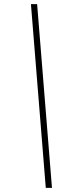

<svg xmlns="http://www.w3.org/2000/svg" viewBox="-20 -760 359 931"><path d="M202 151 130 -740H160L232 151Z"/></svg>

Font: IBM Plex Sans ExtLt
Style: Italic
Weight: 200
Italic angle: -11°
Designer: Mike Abbink, Paul van der Laan, Pieter van Rosmalen
Foundry: Bold Monday
Version: Version 3.005